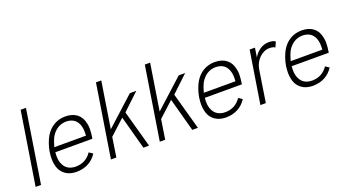

<svg xmlns="http://www.w3.org/2000/svg" viewBox="-55 -1216 3102 1732"><g transform="rotate(-20 1496.0 -350.0)"><path d="M60 0H112L222 -700H171Z M465 -48C411 -48 372 -70 351 -111C338 -135 332 -165 332 -198C332 -209 333 -221 334 -233H690C695 -265 699 -296 699 -325C699 -344 697 -362 693 -378C677 -460 619 -506 527 -506C444 -506 378 -465 336 -395C313 -355 295 -303 287 -253C284 -231 282 -210 282 -190C282 -150 289 -113 305 -81C334 -30 385 -1 455 -1C541 -1 609 -38 652 -105L616 -129C580 -76 529 -48 465 -48ZM374 -369C407 -427 458 -460 521 -460C587 -459 627 -424 641 -363C645 -348 646 -331 646 -313C646 -302 646 -291 645 -279H341C349 -310 362 -346 374 -369Z M783 0H835L864 -188L1008 -320L1095 0H1149L1051 -354L1210 -504H1148L875 -256L945 -700H894Z M1252 0H1304L1333 -188L1477 -320L1564 0H1618L1520 -354L1679 -504H1617L1344 -256L1414 -700H1363Z M1900 -48C1846 -48 1807 -70 1786 -111C1773 -135 1767 -165 1767 -198C1767 -209 1768 -221 1769 -233H2125C2130 -265 2134 -296 2134 -325C2134 -344 2132 -362 2128 -378C2112 -460 2054 -506 1962 -506C1879 -506 1813 -465 1771 -395C1748 -355 1730 -303 1722 -253C1719 -231 1717 -210 1717 -190C1717 -150 1724 -113 1740 -81C1769 -30 1820 -1 1890 -1C1976 -1 2044 -38 2087 -105L2051 -129C2015 -76 1964 -48 1900 -48ZM1809 -369C1842 -427 1893 -460 1956 -460C2022 -459 2062 -424 2076 -363C2080 -348 2081 -331 2081 -313C2081 -302 2081 -291 2080 -279H1776C1784 -310 1797 -346 1809 -369Z M2483 -508C2420 -508 2368 -471 2335 -415L2349 -504H2298L2218 0H2270L2318 -308C2331 -387 2394 -454 2467 -455C2493 -456 2512 -450 2523 -442L2545 -492C2531 -501 2514 -508 2483 -508Z M2734 -48C2680 -48 2641 -70 2620 -111C2607 -135 2601 -165 2601 -198C2601 -209 2602 -221 2603 -233H2959C2964 -265 2968 -296 2968 -325C2968 -344 2966 -362 2962 -378C2946 -460 2888 -506 2796 -506C2713 -506 2647 -465 2605 -395C2582 -355 2564 -303 2556 -253C2553 -231 2551 -210 2551 -190C2551 -150 2558 -113 2574 -81C2603 -30 2654 -1 2724 -1C2810 -1 2878 -38 2921 -105L2885 -129C2849 -76 2798 -48 2734 -48ZM2643 -369C2676 -427 2727 -460 2790 -460C2856 -459 2896 -424 2910 -363C2914 -348 2915 -331 2915 -313C2915 -302 2915 -291 2914 -279H2610C2618 -310 2631 -346 2643 -369Z"/></g></svg>

Font: Arthouse Owned Light
Style: Italic
Weight: 300
Italic angle: -10°
Designer: Jeremy Tribby
Foundry: Tribby Type
Version: Version 1.000;PS 001.000;hotconv 1.0.88;makeotf.lib2.5.64775